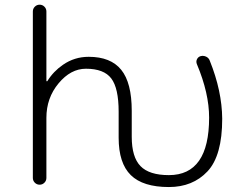

<svg xmlns="http://www.w3.org/2000/svg" viewBox="-20 -793 1040 802"><path d="M173.8 -49.8Q173.8 -38.1 165.5 -29.8Q157.2 -21.5 145.5 -21.5Q133.8 -21.5 125.5 -29.8Q117.2 -38.1 117.2 -49.8V-745.1Q117.2 -756.8 125.5 -765.1Q133.8 -773.4 145.5 -773.4Q157.2 -773.4 165.5 -765.1Q173.8 -756.8 173.8 -745.1V-455.1Q173.8 -454.1 175.3 -453.6Q176.8 -453.1 177.7 -454.1Q203.1 -495.1 243.2 -522.5Q291 -555.7 350.6 -555.7Q442.4 -555.7 486.3 -501.5Q530.3 -447.3 530.3 -330.1V-221.7Q530.3 -136.7 566.9 -99.1Q603.5 -61.5 685.5 -61.5Q853.5 -61.5 853.5 -301.8Q853.5 -403.3 802.7 -524.4Q797.9 -535.2 802.7 -545.4Q807.6 -555.7 818.4 -558.6Q830.1 -561.5 841.3 -556.2Q852.5 -550.8 856.4 -539.1Q907.2 -413.1 908.2 -296.9Q908.2 -142.6 846.7 -77.1Q785.2 -11.7 685.5 -11.7Q577.1 -11.7 526.4 -61.5Q475.6 -111.3 475.6 -217.8V-326.2Q475.6 -424.8 444.8 -465.3Q414.1 -505.9 338.9 -505.9Q275.4 -505.9 224.6 -444.8Q173.8 -383.8 173.8 -300.8Z"/></svg>

Font: Rounded Mgen+ 2m light
Style: Regular
Weight: 200
Designer: [Source Han Sans]
Ryoko NISHIZUKA  (kana & ideographs); Paul D. Hunt (Latin, Greek & Cyrillic); Wenlong ZHANG  (bopomofo
Version: Version 1.059.20150602